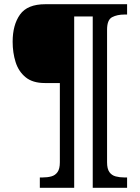

<svg xmlns="http://www.w3.org/2000/svg" viewBox="-20 -780 664 911"><path d="M169 111V62H182Q205 62 223.5 57Q242 52 253 36.5Q264 21 264 -10V-386H193Q135 -386 101.5 -413.5Q68 -441 54 -485.5Q40 -530 40 -582Q40 -662 75 -711Q110 -760 195 -760H583V-711H570Q536 -711 512 -698.5Q488 -686 488 -639V-10Q488 21 499 36.5Q510 52 529 57Q548 62 570 62H583V111H420V-702H332V111Z"/></svg>

Font: Noto Nastaliq Urdu SemiBold
Style: Regular
Weight: 600
Version: Version 3.007